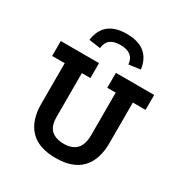

<svg xmlns="http://www.w3.org/2000/svg" viewBox="-191 -962 1070 1125"><g transform="rotate(30 344.0 -399.5)"><path d="M574 -213Q574 -101 516.5 -40.5Q459 20 344 20Q228 20 170.5 -40.5Q113 -101 113 -213V-488H28V-589H287V-488H229V-193Q229 -130 259 -103Q289 -76 344 -76Q399 -76 428.5 -106Q458 -136 458 -203V-488H401V-589H660V-488H574ZM343 -819Q189 -819 170 -679L248 -668Q254 -744 343 -744Q434 -744 440 -668L518 -679Q499 -819 343 -819Z"/></g></svg>

Font: Podkova
Style: Bold
Weight: 700
Designer: Ilya Yudin
Foundry: Cyreal (www.cyreal.org)
Version: Version 2.102; ttfautohint (v1.8.1.43-b0c9)